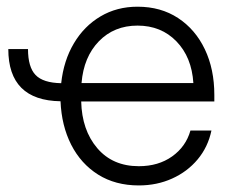

<svg xmlns="http://www.w3.org/2000/svg" viewBox="-20 -546 695 576"><path d="M396.5 10.3Q326.2 10.3 274.4 -22.2Q222.7 -54.7 193.6 -111.8Q164.6 -168.9 161.6 -242.2Q4.9 -244.6 4.9 -398.9H64Q64 -344.7 86.7 -321Q109.4 -297.4 163.6 -296.4Q170.9 -364.3 201.7 -416Q232.4 -467.8 281.5 -496.8Q330.6 -525.9 392.6 -525.9Q462.4 -525.9 514.2 -491.9Q565.9 -458 594.5 -398.2Q623 -338.4 623 -261.2V-241.7H223.6Q225.6 -155.8 271.7 -101.6Q317.9 -47.4 396.5 -47.4Q455.1 -47.4 496.3 -76.7Q537.6 -106 551.3 -154.3H614.3Q604 -105 573 -67.9Q542 -30.8 496.3 -10.3Q450.7 10.3 396.5 10.3ZM224.6 -296.9H560.1Q555.2 -374.5 509.3 -421.9Q463.4 -469.2 392.6 -469.2Q322.3 -469.2 276.6 -422.1Q231 -375 224.6 -296.9Z"/></svg>

Font: Inter Display Light
Style: Regular
Weight: 300
Designer: Rasmus Andersson
Foundry: rsms
Version: Version 4.000;git-a52131595